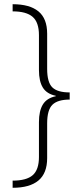

<svg xmlns="http://www.w3.org/2000/svg" viewBox="-20 -734 387 912"><path d="M40 124Q106 124 135.5 98Q165 72 165 12V-154Q165 -207 183.5 -237.5Q202 -268 245 -277V-279Q202 -288 183.5 -318Q165 -348 165 -401V-567Q165 -628 135 -654Q105 -680 40 -680V-714Q121 -714 162.5 -680Q204 -646 204 -574V-407Q204 -343 228.5 -319Q253 -295 311 -295V-261Q254 -261 229 -236.5Q204 -212 204 -148V17Q204 89 162.5 123.5Q121 158 40 158Z"/></svg>

Font: Noto Sans Gujarati UI SemiCondensed ExtraLight
Style: Regular
Weight: 200
Width: 4
Designer: Jelle Bosma - Monotype Design Team, Universal Thirst
Foundry: Monotype Imaging Inc.
Version: Version 2.106; ttfautohint (v1.8.4.7-5d5b)